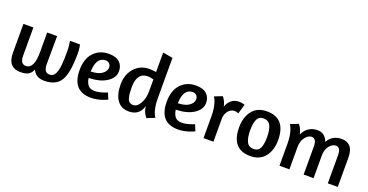

<svg xmlns="http://www.w3.org/2000/svg" viewBox="-32 -1403 4007 2090"><g transform="rotate(20 1971.0 -357.5)"><path d="M599 -498H716Q717 -488 721 -466Q726 -434 726 -395Q726 -172 672 -82.5Q618 7 481 7Q414 7 377 -30Q359 -48 348 -73Q330 -30 298 -11.5Q266 7 206 7Q139 7 102 -30Q60 -72 60 -163V-498H175V-172Q175 -76 240 -76Q335 -76 335 -270V-498H450Q449 -448 449 -359Q449 -317 448.5 -250Q448 -183 448 -172Q448 -76 515 -76Q537 -76 554 -87.5Q571 -99 581 -123Q591 -147 597 -171.5Q603 -196 606 -236.5Q609 -277 609.5 -306.5Q610 -336 610 -383Q610 -422 604 -464Q600 -489 599 -498Z M806 -237Q806 -367 873.5 -438.5Q941 -510 1047 -510Q1132 -510 1173 -471Q1214 -432 1214 -368Q1214 -293 1135.5 -241.5Q1057 -190 928 -188Q935 -136 959.5 -106Q984 -76 1038 -76Q1078 -76 1131 -93Q1155 -100 1180 -111L1210 -39Q1191 -29 1154 -16Q1087 7 1022 7Q806 7 806 -237ZM1038 -431Q931 -431 925 -261Q1011 -263 1055 -295.5Q1099 -328 1099 -368Q1099 -397 1082 -414Q1065 -431 1038 -431Z M1760 -28 1669 8Q1655 -8 1646 -23Q1622 -63 1618 -114Q1584 6 1463 6Q1372 6 1325.5 -60Q1279 -126 1279 -242Q1279 -357 1346 -431.5Q1413 -506 1518 -506Q1549 -506 1596 -499V-725L1711 -705V-241Q1711 -141 1735 -75Q1745 -48 1760 -28ZM1482 -76Q1530 -76 1563 -135.5Q1596 -195 1596 -271V-414Q1548 -425 1531 -425Q1403 -425 1403 -252Q1403 -212 1405.5 -185Q1408 -158 1415.5 -130.5Q1423 -103 1439.5 -89.5Q1456 -76 1482 -76Z M1815 -237Q1815 -367 1882.5 -438.5Q1950 -510 2056 -510Q2141 -510 2182 -471Q2223 -432 2223 -368Q2223 -293 2144.5 -241.5Q2066 -190 1937 -188Q1944 -136 1968.5 -106Q1993 -76 2047 -76Q2087 -76 2140 -93Q2164 -100 2189 -111L2219 -39Q2200 -29 2163 -16Q2096 7 2031 7Q1815 7 1815 -237ZM2047 -431Q1940 -431 1934 -261Q2020 -263 2064 -295.5Q2108 -328 2108 -368Q2108 -397 2091 -414Q2074 -431 2047 -431Z M2542 -393Q2505 -393 2476 -361Q2447 -329 2442 -276V0H2327V-252Q2327 -349 2302 -418Q2291 -447 2278 -465L2369 -501L2388 -474Q2409 -438 2417 -397Q2455 -505 2561 -505Q2580 -505 2604 -499L2623 -494L2591 -382Q2590 -382 2578 -387Q2562 -393 2542 -393Z M2879 -510Q3098 -510 3098 -255Q3098 -138 3039 -64Q2980 10 2870 10Q2651 10 2651 -244Q2651 -362 2709.5 -436Q2768 -510 2879 -510ZM2869 -425Q2816 -425 2795.5 -380Q2775 -335 2775 -254Q2775 -170 2798 -122.5Q2821 -75 2880 -75Q2933 -75 2953.5 -119.5Q2974 -164 2974 -245Q2974 -330 2951 -377.5Q2928 -425 2869 -425Z M3322 -244V0H3207V-252Q3207 -349 3182 -418Q3171 -447 3158 -465L3249 -501Q3257 -493 3269 -474Q3289 -440 3298 -394Q3322 -450 3366.5 -478Q3411 -506 3465 -506Q3554 -506 3586 -414Q3637 -506 3745 -506Q3809 -506 3843 -469Q3882 -428 3882 -334V0H3767V-326Q3767 -416 3710 -416Q3671 -416 3637.5 -375Q3604 -334 3602 -269V0H3487V-326Q3487 -416 3430 -416Q3388 -416 3353 -367Q3318 -318 3322 -244Z"/></g></svg>

Font: Amaranth
Style: Regular
Weight: 400
Designer: Gesine Todt
Foundry: Gesine Todt
Version: Version 1.000